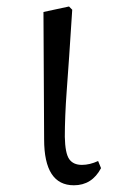

<svg xmlns="http://www.w3.org/2000/svg" viewBox="-20 -546 343 580"><path d="M203.1 13.7Q113.3 13.7 113.3 -125L111.3 -509.8L188.5 -526.4L198.2 -516.6Q194.3 -452.1 189 -376.5Q183.6 -300.8 181.2 -267.1Q178.7 -233.4 177.2 -197.3Q175.8 -161.1 175.8 -132.8Q176.8 -83 189 -65.4Q201.2 -47.9 227.5 -47.9Q251 -47.9 276.4 -59.6L285.2 -38.1Q257.8 13.7 203.1 13.7Z"/></svg>

Font: Bpmf Zihi Serif Regular
Style: Regular
Weight: 400
Foundry: But Ko
Version: Version 1.320